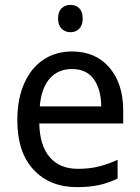

<svg xmlns="http://www.w3.org/2000/svg" viewBox="-20 -757 572 787"><path d="M485 -304V-251H141Q143 -160 184 -112.5Q225 -65 299 -65Q345 -65 382.5 -74Q420 -83 462 -102V-25Q422 -6 384 2Q346 10 295 10Q184 10 117.5 -61.5Q51 -133 51 -264Q51 -351 79 -414.5Q107 -478 157.5 -512Q208 -546 275 -546Q372 -546 428.5 -480Q485 -414 485 -304ZM143 -321H395Q394 -392 364 -433Q334 -474 275 -474Q217 -474 183 -434Q149 -394 143 -321ZM319 -681Q319 -654 305 -639.5Q291 -625 269 -625Q247 -625 232.5 -639.5Q218 -654 218 -681Q218 -709 232.5 -723Q247 -737 269 -737Q291 -737 305 -723Q319 -709 319 -681Z"/></svg>

Font: Noto Sans Display
Style: Regular
Weight: 400
Designer: Monotype Design team
Foundry: Monotype Imaging Inc.
Version: Version 1.000